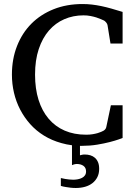

<svg xmlns="http://www.w3.org/2000/svg" viewBox="-20 -707 667 952"><path d="M471.7 129.9Q471.7 153.3 462.9 170.9Q454.1 188.5 438.7 200.7Q423.3 212.9 402.1 219Q380.9 225.1 355.5 225.1Q342.3 225.1 329.3 223.6Q316.4 222.2 305.7 220.2Q293 218.3 281.7 214.8V175.8Q292 178.2 302.7 180.2Q312 181.6 322.5 182.9Q333 184.1 342.8 184.1Q354.5 184.1 366 181.9Q377.4 179.7 386.5 175Q395.5 170.4 401.1 162.6Q406.7 154.8 406.7 143.1Q406.7 124.5 393.6 115.2Q380.4 106 359.9 106Q356 106 352.1 106.9Q348.1 107.9 344.7 108.9L336.9 111.8V13.2Q309.6 9.8 284.2 2.4Q236.8 -10.7 198 -34.7Q159.2 -58.6 129.6 -91.8Q100.1 -125 79.8 -164.1Q59.6 -203.1 49.3 -247.1Q39.1 -291 39.1 -336.9Q39.1 -414.6 64.5 -479Q89.8 -543.5 135.7 -589.6Q181.6 -635.7 246.1 -661.4Q310.5 -687 389.2 -687Q413.6 -687 436.3 -684.3Q459 -681.6 482.4 -676.8Q505.9 -671.9 531.7 -664.6Q557.6 -657.2 587.9 -647.9V-491.2H527.8L513.2 -582Q512.2 -588.9 506.3 -595.7Q500.5 -602.5 496.1 -605Q490.2 -607.4 480.7 -611.8Q471.2 -616.2 458 -620.4Q444.8 -624.5 428.7 -627.7Q412.6 -630.9 394 -630.9Q342.8 -630.9 298.8 -611.8Q254.9 -592.8 222.7 -555.7Q190.4 -518.6 172.1 -463.6Q153.8 -408.7 153.8 -336.9Q153.8 -267.1 171.1 -211.9Q188.5 -156.7 221.2 -118.2Q253.9 -79.6 300.8 -59.3Q347.7 -39.1 407.2 -39.1Q424.8 -39.1 439.2 -41.5Q453.6 -43.9 464.4 -47.1Q475.1 -50.3 481 -53Q486.8 -55.7 487.8 -56.2Q495.6 -59.1 500.5 -64.5Q505.4 -69.8 506.8 -76.2L529.8 -185.1H587.9V-22.9Q585.9 -22 568.8 -15.9Q551.8 -9.8 524.4 -2.7Q497.1 4.4 461.7 10.3Q426.3 16.1 388.2 16.1H376.5V63Q381.8 62 386.7 60.5Q391.6 59.1 399.9 59.1Q415 59.1 428 63Q440.9 66.9 450.7 75.4Q460.4 84 466.1 97.4Q471.7 110.8 471.7 129.9Z"/></svg>

Font: BabelStone Ogham Stemless
Style: Regular
Weight: 400
Designer: Andrew West
Foundry: BabelStone
Version: Version 2.02 March 14, 2022